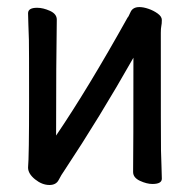

<svg xmlns="http://www.w3.org/2000/svg" viewBox="-20 -509 540 548"><path d="M121.1 19Q100.1 19 80.1 2.9Q60.1 -13.2 60.1 -30.8Q63 -61 63 -225.1Q63 -374 62.5 -395Q62 -416 61 -438.5Q60.1 -460.9 60.1 -471.2Q60.1 -486.8 85.9 -486.8Q103 -486.8 122.6 -478Q142.1 -469.2 142.1 -453.1Q140.1 -335 140.1 -122.1Q231 -255.9 344.2 -459Q346.2 -460 352.5 -474.4Q358.9 -488.8 377.9 -488.8Q389.2 -488.8 403.6 -483.9Q418 -479 429.9 -470.5Q441.9 -461.9 441.9 -452.1Q441.9 -440.9 440.4 -434.6Q439 -428.2 439 -415Q439 -100.1 439.5 -79.6Q439.9 -59.1 440.9 -35.2Q441.9 -11.2 441.9 1Q441.9 16.1 415 16.1Q398.9 16.1 379.4 7.1Q359.9 -2 359.9 -18.1Q360.8 -81.1 360.8 -344.2Q264.2 -173.8 164.1 -22.9Q154.8 -9.8 147.5 4.6Q140.1 19 121.1 19Z"/></svg>

Font: LXGW WenKai Mono GB Screen
Style: Regular
Weight: 400
Monospace: yes
Designer: LXGW / Fontworks Inc.
Foundry: LXGW / Fontworks Inc.
Version: Version 1.510;January 18,2025